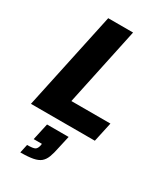

<svg xmlns="http://www.w3.org/2000/svg" viewBox="-235 -785 1011 1171"><g transform="rotate(30 270.0 -199.5)"><path d="M20 0 167 -688H342L225 -138H500L470 0ZM112 289 125 229Q167 229 180 221.5Q193 214 198 191L200 178H142L168 60H320L300 149Q292 190 281.5 217.5Q271 245 252.5 260.5Q234 276 200.5 282.5Q167 289 112 289Z"/></g></svg>

Font: Saira
Style: Bold Italic
Weight: 700
Italic angle: -12°
Designer: Hector Gatti with collaboration of the Omnibus-Type team
Foundry: Omnibus-Type
Version: Version 1.100; ttfautohint (v1.8.3)